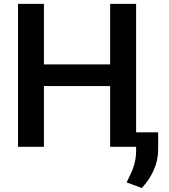

<svg xmlns="http://www.w3.org/2000/svg" viewBox="-20 -747 860 977"><path d="M701.3 209.5 624.3 181.1 631.4 166.5Q639.6 150.2 647 133.7Q654.5 117.2 660.2 99.6Q665.8 82 669.2 62.5Q672.6 43 672.6 20.2V0H540.5V-308.9H203.5V0H71.7V-727.3H203.5V-419.4H540.5V-727.3H672.6V-73.5H784.8V13.5Q784.8 68.9 761.7 120Q738.6 171.2 701.3 209.5Z"/></svg>

Font: Linik Sans SemiBold
Style: Regular
Weight: 600
Designer: Fonts by Rasmus Andersson / Changes by Cristiano Sobral with parts from Marc Monis
Foundry: rsms
Version: Version 3.020; ttfautohint (v1.6)